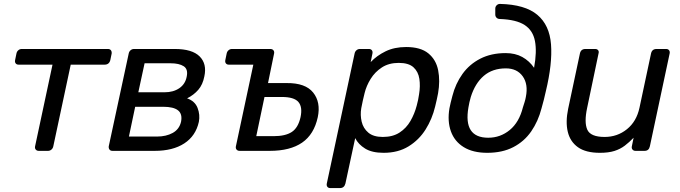

<svg xmlns="http://www.w3.org/2000/svg" viewBox="-20 -770 3470 980"><path d="M178 0Q168 0 162.5 -6.5Q157 -13 159 -23L248 -440H75Q65 -440 60 -446.5Q55 -453 57 -463L64 -497Q66 -507 73.5 -513.5Q81 -520 91 -520H531Q541 -520 546 -513.5Q551 -507 550 -497L543 -463Q537 -440 514 -440H341L252 -23Q250 -13 242.5 -6.5Q235 0 225 0Z M554 0Q544 0 539 -6.5Q534 -13 535 -23L637 -497Q639 -507 646.5 -513.5Q654 -520 664 -520H872Q961 -520 999 -482Q1037 -444 1023 -380Q1015 -338 992 -311.5Q969 -285 935 -268Q975 -254 988.5 -219Q1002 -184 995 -148Q979 -76 920.5 -38Q862 0 770 0ZM686 -299H820Q865 -299 895.5 -320Q926 -341 933 -379Q941 -417 917.5 -432Q894 -447 851 -447H718ZM638 -73H781Q828 -73 861.5 -91.5Q895 -110 904 -148Q912 -188 889 -206.5Q866 -225 813 -225H670Z M1203 0Q1193 0 1187.5 -6.5Q1182 -13 1184 -23L1273 -440H1148Q1138 -440 1133 -446.5Q1128 -453 1130 -463L1137 -497Q1139 -507 1146.5 -513.5Q1154 -520 1164 -520H1360Q1370 -520 1375.5 -513.5Q1381 -507 1379 -497L1348 -346H1443Q1539 -347 1578.5 -297.5Q1618 -248 1602 -172Q1583 -84 1522 -42Q1461 0 1357 0ZM1288 -75H1376Q1437 -75 1469.5 -96.5Q1502 -118 1514 -172Q1525 -224 1503 -249.5Q1481 -275 1419 -275H1330Z M1666 190Q1656 190 1651 183.5Q1646 177 1648 167L1790 -497Q1792 -507 1799.5 -513.5Q1807 -520 1817 -520H1863Q1873 -520 1878 -513.5Q1883 -507 1881 -497L1872 -453Q1903 -486 1948 -508Q1993 -530 2053 -530Q2127 -530 2166.5 -497.5Q2206 -465 2216.5 -411Q2227 -357 2216 -294Q2213 -278 2209 -260Q2205 -242 2201 -226Q2186 -163 2152.5 -109.5Q2119 -56 2065.5 -23Q2012 10 1938 10Q1879 10 1844 -11.5Q1809 -33 1793 -65L1743 167Q1737 190 1715 190ZM1934 -71Q1985 -71 2019.5 -93.5Q2054 -116 2075 -152.5Q2096 -189 2107 -231Q2111 -246 2114 -260Q2117 -274 2119 -289Q2126 -331 2120.5 -367.5Q2115 -404 2090.5 -426.5Q2066 -449 2015 -449Q1965 -449 1929.5 -426Q1894 -403 1872 -367.5Q1850 -332 1841 -295Q1837 -279 1832 -257Q1827 -235 1824 -218Q1818 -183 1826 -149Q1834 -115 1860 -93Q1886 -71 1934 -71Z M2467 10Q2394 10 2347 -19Q2300 -48 2281.5 -99.5Q2263 -151 2274 -217Q2279 -243 2289 -280Q2305 -343 2340.5 -392.5Q2376 -442 2431.5 -470.5Q2487 -499 2561 -499Q2610 -499 2646 -479Q2682 -459 2706 -424Q2721 -506 2710.5 -560.5Q2700 -615 2657.5 -642.5Q2615 -670 2532 -673Q2521 -673 2514.5 -679.5Q2508 -686 2508 -696V-726Q2508 -736 2515 -743Q2522 -750 2532 -750Q2660 -747 2722.5 -694.5Q2785 -642 2792.5 -543.5Q2800 -445 2766 -304Q2762 -286 2756 -261.5Q2750 -237 2744 -217Q2727 -151 2691.5 -99.5Q2656 -48 2600 -19Q2544 10 2467 10ZM2472 -67Q2534 -67 2582 -106.5Q2630 -146 2649 -222Q2653 -234 2657.5 -248.5Q2662 -263 2664 -275Q2677 -340 2648 -380.5Q2619 -421 2562 -421Q2494 -421 2449.5 -383Q2405 -345 2383 -275Q2379 -262 2376 -248Q2373 -234 2371 -222Q2344 -67 2472 -67Z M3042 10Q2970 10 2930 -18.5Q2890 -47 2878 -97.5Q2866 -148 2880 -215L2940 -497Q2945 -520 2968 -520H3018Q3028 -520 3033 -513.5Q3038 -507 3035 -497L2977 -220Q2961 -146 2977.5 -108.5Q2994 -71 3066 -71Q3131 -71 3180 -110.5Q3229 -150 3244 -220L3303 -497Q3308 -520 3331 -520H3380Q3390 -520 3395 -513.5Q3400 -507 3398 -497L3297 -23Q3292 0 3270 0H3224Q3214 0 3208.5 -6.5Q3203 -13 3205 -23L3214 -67Q3192 -44 3169 -26.5Q3146 -9 3116 0.5Q3086 10 3042 10Z"/></svg>

Font: Lubike
Style: Italic
Weight: 400
Italic angle: -12°
Foundry: Honoka55
Version: Version 1.000;July 22, 2022;FontCreator 14.0.0.2862 64-bit